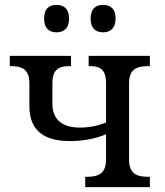

<svg xmlns="http://www.w3.org/2000/svg" viewBox="-20 -764 672 784"><path d="M401 -632C429 -632 452 -647 452 -688C452 -730 429 -744 401 -744C372 -744 350 -730 350 -688C350 -647 372 -632 401 -632ZM211 -632C239 -632 262 -647 262 -688C262 -730 239 -744 211 -744C182 -744 160 -730 160 -688C160 -647 182 -632 211 -632ZM328 0H592V-42H589C545 -42 507 -49 507 -112V-424C507 -487 545 -494 589 -494H592V-536H342V-494H345C382 -494 413 -487 413 -424V-264C381 -250 341 -243 307 -243C234 -243 194 -276 194 -340V-424C194 -487 227 -494 267 -494H270V-536H20V-494H23C64 -494 100 -486 100 -424V-330C100 -231 160 -188 265 -188C311 -188 366 -195 413 -216V-112C413 -49 374 -42 331 -42H328Z"/></svg>

Font: Noto Serif
Style: Regular
Weight: 400
Designer: Monotype Design Team
Foundry: Monotype Imaging Inc.
Version: Version 2.015